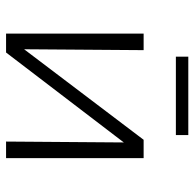

<svg xmlns="http://www.w3.org/2000/svg" viewBox="-24 -632 656 649"><g transform="rotate(90 304.5 -308.0)"><path d="M437 -616V-574H172V-616ZM515 -465V0H459L462 -398L158 0H94V-465H150L147 -61L453 -465Z"/></g></svg>

Font: EauTestSC Semilight
Style: Regular
Weight: 300
Designer: Christian Thalmann (Catharsis Fonts)
Version: Version 0.001;PS 000.001;hotconv 1.0.88;makeotf.lib2.5.64775